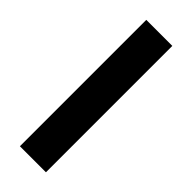

<svg xmlns="http://www.w3.org/2000/svg" viewBox="-244 -761 788 788"><g transform="rotate(45 150.5 -367.0)"><path d="M226.2 0H75.1V-733.5H226.2Z"/></g></svg>

Font: Vazir FD
Style: Bold
Weight: 700
Foundry: DejaVu fonts team - Redesigned by Saber Rastikerdar
Version: Version 21.10;October 20, 2019;FontCreator 12.0.0.2547 64-bi